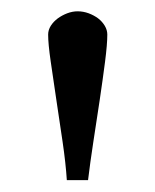

<svg xmlns="http://www.w3.org/2000/svg" viewBox="-20 -708 267 331"><path d="M95.2 -397.5Q93.3 -426.8 87.9 -463.6Q82.5 -500.5 77.1 -536.1Q71.8 -571.8 67.4 -602.1Q63 -632.3 63 -648.4Q63 -656.2 67.6 -663.6Q72.3 -670.9 79.6 -676.3Q86.9 -681.6 95.9 -685.1Q105 -688.5 113.8 -688.5Q123.5 -688.5 132.8 -685.1Q142.1 -681.6 149.2 -676.3Q156.2 -670.9 160.6 -663.6Q165 -656.2 165 -648.4Q165 -631.8 161.1 -601.6Q157.2 -571.3 151.9 -535.6Q146.5 -500 140.9 -463.4Q135.3 -426.8 131.8 -397.5Z"/></svg>

Font: Kurinto Book Core
Style: Regular
Weight: 400
Designer: Kurinto was developed by Clint Goss from a range of fonts that are compatible with the SIL Open Font License Version 1.1
Foundry: Clinton F. Goss
Version: Version 2.196; July 25, 2020